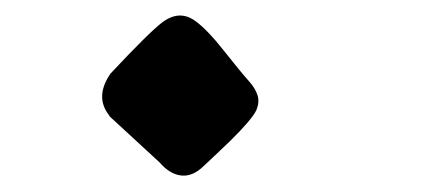

<svg xmlns="http://www.w3.org/2000/svg" viewBox="-20 -194 540 243"><path d="M182.1 11.7 119.1 -46.4 118.7 -46.9 118.2 -47.9Q100.1 -70.8 118.7 -99.1L119.1 -99.6L119.6 -100.6Q168.5 -152.8 185.1 -165.5Q207 -182.1 227.1 -167.5Q242.2 -156.7 263.7 -129.4Q283.7 -104 295.9 -90.3Q303.2 -82 305.9 -73.5Q308.6 -64.9 304.7 -55.2Q302.2 -49.3 293.5 -39.1Q284.7 -28.8 272.5 -16.8Q260.3 -4.9 237.3 16.6Q223.6 29.8 209.2 28.1Q194.8 26.4 182.1 11.7Z"/></svg>

Font: NaikaiFont
Style: Bold
Weight: 700
Version: Version 1.89